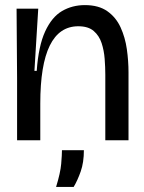

<svg xmlns="http://www.w3.org/2000/svg" viewBox="-20 -550 565 753"><path d="M47 0V-245L45 -516H130L115 -272H124Q131 -370 157 -426.5Q183 -483 223 -506.5Q263 -530 313 -530Q367 -530 401 -506Q435 -482 453 -442.5Q471 -403 477.5 -357Q484 -311 484 -266V0H393V-257Q393 -286 390.5 -319Q388 -352 378.5 -381Q369 -410 347.5 -428.5Q326 -447 287 -447Q138 -447 138 -144V0ZM200 183Q217 128 220 92.5Q223 57 223 39H309Q309 87 296.5 122.5Q284 158 269 183Z"/></svg>

Font: Bricolage Grotesque 48pt
Style: Regular
Weight: 400
Designer: Mathieu Triay
Foundry: Atelier Triay
Version: Version 1.000; ttfautohint (v1.8.4.7-5d5b);gftools[0.9.32]